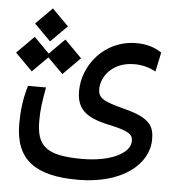

<svg xmlns="http://www.w3.org/2000/svg" viewBox="-67 -547 702 762"><g transform="rotate(5 284.5 -165.5)"><path d="M270.5 168.9C447.8 168.9 550.8 82.5 550.8 -16.6C550.8 -69.3 532.7 -101.6 430.7 -127.4C342.3 -150.4 324.2 -162.1 324.2 -198.2C324.2 -245.6 366.7 -307.6 454.6 -307.6C489.7 -307.6 515.6 -298.8 540.5 -286.1L556.6 -362.8C531.7 -379.4 500.5 -391.6 456.5 -391.6C327.6 -391.6 245.1 -284.7 245.1 -182.6C245.1 -111.8 281.2 -79.1 373.5 -59.6C457 -41.5 471.2 -29.3 471.2 -2.4C471.2 44.4 397 85 280.3 85C134.8 85 98.1 48.3 98.1 -52.2C98.1 -96.7 103.5 -129.9 113.3 -185.1H41.5C25.4 -131.8 20 -83 20 -32.7C20 113.3 104 168.9 270.5 168.9ZM173.3 -243.7 241.7 -312.5 173.3 -381.3 112.3 -319.8 51.3 -381.3 -17.1 -312.5 51.3 -243.7 112.3 -304.7ZM113.3 -368.7 178.7 -434.1 113.3 -500 47.9 -434.1Z"/></g></svg>

Font: Cascadia Mono PL SemiLight
Style: Regular
Weight: 350
Monospace: yes
Designer: Aaron Bell
Foundry: Saja Typeworks
Version: Version 2404.023